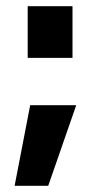

<svg xmlns="http://www.w3.org/2000/svg" viewBox="-20 -475 319 617"><path d="M213 -289V-455H69V-289ZM225 -137 135 122H27L77 -137Z"/></svg>

Font: RazerF5
Style: Bold
Weight: 700
Foundry: Razer Inc.
Version: Version 2